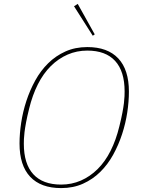

<svg xmlns="http://www.w3.org/2000/svg" viewBox="-20 -951 722 983"><path d="M293 -6Q347 -6 394 -26.5Q441 -47 479.5 -85Q518 -123 546 -178.5Q574 -234 591 -304Q601 -344 606.5 -373Q612 -402 614.5 -423Q617 -444 617.5 -458.5Q618 -473 618 -483Q618 -586 569.5 -639Q521 -692 427 -692Q373 -692 326 -671.5Q279 -651 240.5 -613Q202 -575 174 -519.5Q146 -464 129 -394Q119 -354 113.5 -324.5Q108 -295 105.5 -274Q103 -253 102.5 -239Q102 -225 102 -215Q102 -112 150.5 -59Q199 -6 293 -6ZM293 12Q189 12 134.5 -46Q80 -104 80 -216Q80 -267 88.5 -323Q97 -379 115 -434Q133 -489 160.5 -539Q188 -589 226.5 -627Q265 -665 315 -687.5Q365 -710 427 -710Q531 -710 585.5 -652Q640 -594 640 -482Q640 -431 631.5 -375Q623 -319 605 -264Q587 -209 559.5 -159Q532 -109 493.5 -71Q455 -33 405 -10.5Q355 12 293 12ZM359 -919 378 -931 465 -775 455 -768Z"/></svg>

Font: IBM Plex Serif Thin
Style: Italic
Weight: 100
Italic angle: -14°
Designer: Mike Abbink, Paul van der Laan, Pieter van Rosmalen
Foundry: Bold Monday
Version: Version 3.001